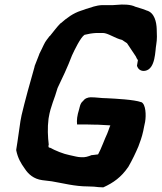

<svg xmlns="http://www.w3.org/2000/svg" viewBox="-20 -797 696 827"><path d="M68 -275 55 -185C54 -177 52 -163 50 -153V-151V-149C57 -116 69 -95 87 -70C102 -47 125 -26 162 -21L203 -16C251 -8 302 6 359 6L385 7L404 9L425 10C469 -10 502 -34 531 -76L532 -77C551 -110 564 -138 576 -166C583 -185 591 -205 597 -233C599 -245 602 -257 605 -272C610 -301 608 -348 589 -357H588C558 -368 478 -372 439 -374H438C416 -374 395 -378 371 -378C359 -378 345 -373 338 -362C325 -353 323 -333 321 -327C312 -298 310 -280 312 -261H348L391 -260H401L455 -257L454 -253L453 -252C452 -248 450 -244 447 -235L442 -222C431 -199 415 -154 403 -133C403 -132 402 -133 402 -132C397 -131 389 -130 378 -129H375C360 -123 345 -118 329 -120H328C315 -120 303 -124 279 -129C253 -134 219 -148 195 -161H193C190 -161 188 -164 189 -171L190 -174C186 -207 184 -246 189 -285L190 -291C198 -340 215 -371 228 -418C246 -455 272 -510 290 -558C301 -582 327 -636 344 -647C360 -651 376 -654 396 -655H423C445 -655 475 -632 506 -625C511 -621 520 -616 527 -611L565 -554C567 -548 571 -542 574 -538L570 -514C574 -499 587 -489 605 -492C651 -500 648 -581 653 -605C657 -628 656 -650 655 -672C654 -701 646 -743 611 -752C596 -759 580 -762 563 -768C543 -778 511 -779 482 -776C463 -774 442 -775 420 -775C394 -774 372 -765 353 -759H352C345 -756 338 -754 329 -751C295 -740 268 -720 242 -697H241C224 -680 210 -660 195 -642H194C187 -632 176 -621 168 -603C165 -595 155 -577 149 -564V-563C143 -547 136 -530 129 -512V-510C111 -448 86 -357 73 -301Z"/></svg>

Font: Vapor
Style: BdObl
Weight: 700
Foundry: Cannot Into Space Fonts
Version: Version 0.179